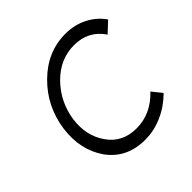

<svg xmlns="http://www.w3.org/2000/svg" viewBox="-183 -879 1057 1057"><g transform="rotate(-45 345.5 -350.0)"><path d="M469 -712Q328 -712 221 -606Q168 -554 136 -490Q104 -426 93 -350Q83 -275 97 -211Q111 -147 148 -94Q225 12 367 12Q439 12 504 -18Q536 -32 565.5 -52.5Q595 -73 621 -99L575 -156Q490 -66 378 -66Q269 -66 211 -149Q181 -191 170 -241Q159 -291 167 -350Q176 -409 201 -459Q226 -509 267 -551Q350 -634 458 -634Q570 -634 630 -544L691 -601Q673 -627 650 -647Q627 -667 598 -682Q569 -697 536.5 -704.5Q504 -712 469 -712Z"/></g></svg>

Font: Unageo
Style: Regular-Italic
Weight: 400
Designer: Richard Sepsi
Foundry: Richard Sepsi
Version: Version 2.000